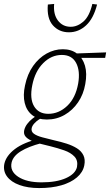

<svg xmlns="http://www.w3.org/2000/svg" viewBox="-74 -666 559 975"><path d="M125 289Q67 289 24.5 273.5Q-18 258 -38.5 230Q-59 202 -52 166Q-43 125 1.5 91Q46 57 127 38L136 61Q71 78 32 102Q-7 126 -15 159Q-25 203 18 231.5Q61 260 137 260Q213 260 261 238.5Q309 217 317 182Q323 149 304 129Q285 109 252 97.5Q219 86 183 77Q156 71 130.5 64Q105 57 85 48Q65 39 55 26.5Q45 14 49 -5Q53 -22 64.5 -37Q76 -52 90 -63Q104 -74 117 -82L146 -72Q136 -67 123.5 -59Q111 -51 100.5 -39.5Q90 -28 87 -16Q83 2 98 13Q113 24 141.5 31.5Q170 39 203 47Q235 54 264.5 63.5Q294 73 316.5 87Q339 101 349.5 122.5Q360 144 354 174Q347 209 316.5 235Q286 261 237.5 275Q189 289 125 289ZM164 -59Q118 -59 89.5 -81.5Q61 -104 51.5 -143Q42 -182 53 -232Q65 -290 94 -331Q123 -372 162.5 -394Q202 -416 245 -416Q288 -416 317 -394Q346 -372 357.5 -332.5Q369 -293 359 -239Q350 -187 322.5 -146.5Q295 -106 254 -82.5Q213 -59 164 -59ZM171 -88Q225 -88 267.5 -128.5Q310 -169 323 -242Q334 -306 312.5 -346.5Q291 -387 240 -387Q187 -387 145.5 -345.5Q104 -304 90 -234Q76 -165 99 -126.5Q122 -88 171 -88ZM460 -372H313L299 -394L465 -400ZM276 -502Q226 -502 194.5 -537.5Q163 -573 169 -643L201 -646Q196 -594 220 -562Q244 -530 285 -530Q319 -530 349.5 -556.5Q380 -583 395 -646L419 -643Q401 -572 363 -537Q325 -502 276 -502Z"/></svg>

Font: Ysabeau ExtraLight
Style: Italic
Weight: 250
Italic angle: -12°
Version: Version 2.000;gftools[0.9.27.dev2+g8671c4b]